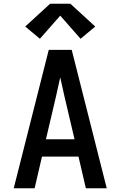

<svg xmlns="http://www.w3.org/2000/svg" viewBox="-20 -1000 640 1020"><path d="M53 0 177 -490 239 -735H361L547 0H436L397 -168H203L164 0ZM376 -260 322 -490Q317 -515 311 -539.5Q305 -564 300 -589Q295 -564 289 -539.5Q283 -515 278 -490L224 -260ZM192 -794 114 -859 246 -980H354L486 -859L408 -794L300 -917Z"/></svg>

Font: Iosevka Custom SmBdEx
Style: Regular
Weight: 600
Width: 7
Monospace: yes
Designer: Belleve Invis
Foundry: Belleve Invis
Version: Version 11.2.4; ttfautohint (v1.8.4)